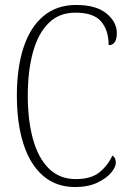

<svg xmlns="http://www.w3.org/2000/svg" viewBox="-20 -744 519 774"><path d="M283 10Q206 10 153.5 -35.5Q101 -81 74.5 -164Q48 -247 48 -358Q48 -471 75 -553Q102 -635 155.5 -679.5Q209 -724 287 -724Q368 -724 409.5 -689.5Q451 -655 451 -611Q451 -562 418 -562Q418 -621 388 -657Q358 -693 284 -693Q218 -693 175.5 -650.5Q133 -608 112.5 -532.5Q92 -457 92 -358Q92 -259 113 -183Q134 -107 177 -64.5Q220 -22 286 -22Q347 -22 381 -49.5Q415 -77 433 -117Q447 -109 447 -88Q447 -71 428 -48Q409 -25 372 -7.5Q335 10 283 10Z"/></svg>

Font: Noto Serif Bengali Condensed ExtraLight
Style: Regular
Weight: 200
Width: 3
Designer: Juan Bruce, Universal Thirst, Indian Type Foundry and the Monotype Design Team.
Foundry: Monotype Imaging Inc.
Version: Version 2.003; ttfautohint (v1.8.4.7-5d5b)